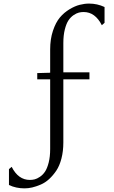

<svg xmlns="http://www.w3.org/2000/svg" viewBox="-20 -788 631 1067"><path d="M258.8 -347.2H187V-381.8L258.8 -383.8V-513.2Q258.8 -570.8 274.2 -616.9Q289.6 -663.1 312.7 -690.7Q335.9 -718.3 366 -736.3Q396 -754.4 422.9 -761.2Q449.7 -768.1 475.1 -768.1Q520.5 -768.1 561 -749V-661.1L545.9 -647.9Q508.8 -721.2 444.8 -721.2Q431.2 -721.2 418.2 -718Q405.3 -714.8 388.9 -703.9Q372.6 -692.9 360.6 -675Q348.6 -657.2 340.3 -624.5Q332 -591.8 332 -548.8V-386.2H477.1V-347.2H332V3.9Q332 52.2 321.5 92.8Q311 133.3 293 160.2Q274.9 187 253.2 207Q231.4 227.1 206.3 237.8Q181.2 248.5 159.2 253.7Q137.2 258.8 116.2 258.8Q69.3 258.8 29.8 240.2V151.9L44.9 139.2Q81.5 211.9 146 211.9Q159.7 211.9 172.6 208.7Q185.5 205.6 201.9 194.6Q218.3 183.6 230.2 165.8Q242.2 147.9 250.5 115.5Q258.8 83 258.8 40Z"/></svg>

Font: LT Superior Serif
Style: Regular
Weight: 400
Designer: Daniel Lyons
Foundry: LyonsType
Version: Version 2.120;FEAKit 1.0